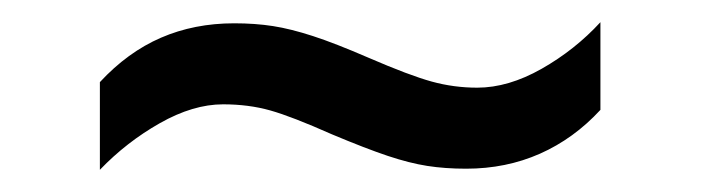

<svg xmlns="http://www.w3.org/2000/svg" viewBox="-20 -409 632 173"><path d="M70 -335Q95 -362 125 -375Q155 -388 191 -388Q210 -388 226 -385.5Q242 -383 262 -376.5Q282 -370 312 -357Q349 -341 369 -335.5Q389 -330 410 -330Q438 -330 468 -347Q498 -364 521 -389V-310Q497 -284 466.5 -270.5Q436 -257 400 -257Q381 -257 365 -259.5Q349 -262 329.5 -268.5Q310 -275 279 -288Q243 -304 223.5 -309.5Q204 -315 181 -315Q154 -315 124 -298Q94 -281 70 -256Z"/></svg>

Font: lsinhala85
Style: Book
Weight: 400
Designer: Jelle Bosma - Monotype Design Team
Foundry: Monotype Imaging Inc.
Version: Version 2.003